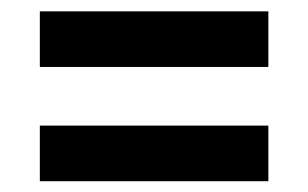

<svg xmlns="http://www.w3.org/2000/svg" viewBox="-20 -484 557 347"><path d="M465 -156.5H52V-257H465ZM465 -363H52V-463.5H465Z"/></svg>

Font: Anek Devanagari SemiBold
Style: Regular
Weight: 600
Designer: Kailash Malviya (Devanagari) & Yesha Goshar (Latin)
Foundry: Ek Type
Version: Version 1.003